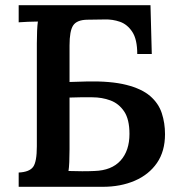

<svg xmlns="http://www.w3.org/2000/svg" viewBox="-20 -720 688 740"><path d="M509 -512Q509 -568 490 -597Q471 -626 442.5 -636Q414 -646 383 -645L315 -644Q276 -643 262 -622Q248 -601 248 -545V-404L315 -406Q407 -408 466.5 -393Q526 -378 558.5 -350Q591 -322 603.5 -284Q616 -246 616 -203Q616 -137 585 -92Q554 -47 499.5 -23.5Q445 0 376 0H52V-55Q93 -57 107.5 -76.5Q122 -96 122 -156V-553Q122 -578 123 -601Q124 -624 126 -637Q109 -637 87 -636Q65 -635 52 -634V-700H560L565 -512ZM248 -145Q248 -118 247 -95.5Q246 -73 244 -61Q269 -60 297 -60Q325 -60 344 -61Q410 -63 444.5 -101Q479 -139 479 -204Q479 -260 458.5 -290.5Q438 -321 405.5 -333Q373 -345 336 -345Q309 -345 289 -345Q269 -345 248 -344Z"/></svg>

Font: Lora SemiBold
Style: Regular
Weight: 600
Designer: Olga Karpushina, Alexei Vanyashin (Cyrillic)
Foundry: Cyreal
Version: Version 3.011; ttfautohint (v1.8.4.7-5d5b)